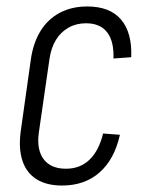

<svg xmlns="http://www.w3.org/2000/svg" viewBox="-20 -567 452 594"><path d="M172 7Q124 7 93 -12.5Q62 -32 49.5 -69.5Q37 -107 44 -160L75 -380Q82 -433 105 -470.5Q128 -508 165 -527.5Q202 -547 250 -547Q320 -547 354.5 -506.5Q389 -466 386 -390L331 -386Q333 -439 311.5 -467Q290 -495 246 -495Q216 -495 192 -481.5Q168 -468 153 -443.5Q138 -419 133 -384L100 -156Q93 -104 115 -74.5Q137 -45 184 -45Q228 -45 257 -73Q286 -101 299 -154L351 -150Q334 -74 288 -33.5Q242 7 172 7Z"/></svg>

Font: Pathway Extreme Condensed Thin
Style: Italic
Weight: 250
Width: 3
Italic angle: -8°
Version: Version 1.001;gftools[0.9.26]